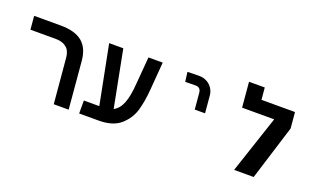

<svg xmlns="http://www.w3.org/2000/svg" viewBox="-73 -1116 2546 1531"><g transform="rotate(20 1200.0 -350.5)"><path d="M267 -495H51L41 -609H267Q387 -609 449 -558.5Q511 -508 520.5 -401.5L555.5 0H429L395 -384Q390 -441 355.8 -468Q321.5 -495 267 -495Z M644.5 -110H775.5L677.5 -609H797.5L891 -127.5Q937.5 -152 961.2 -212.8Q985 -273.5 992 -379.5L1011 -609H1132L1113.5 -376.5Q1105.5 -273 1083 -194.2Q1060.5 -115.5 995.8 -57.8Q931 0 810 0H644.5Z M1445 -609Q1423.5 -609 1387.8 -608.5Q1352 -608 1342.5 -607L1353 -526Q1360.5 -526.5 1391.2 -527Q1422 -527.5 1441.5 -527.5Q1483.5 -527.5 1488 -482.5L1500 -344.5H1587.5L1574.5 -492Q1571.5 -524.5 1553.5 -551.5Q1535.5 -578.5 1506.8 -593.8Q1478 -609 1445 -609Z M2258 -599.5 2270 -464 2125.5 0H1959.5L2122 -488H1849.5L1831 -701H1964.5L1973.5 -599.5Z"/></g></svg>

Font: JuliaMono SemiBold
Style: Italic
Weight: 600
Italic angle: -9°
Monospace: yes
Designer: cormullion
Foundry: corm
Version: Version 0.056; ttfautohint (v1.8.4)